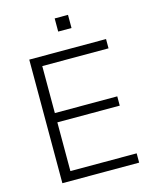

<svg xmlns="http://www.w3.org/2000/svg" viewBox="-129 -973 844 1058"><g transform="rotate(-15 292.5 -444.0)"><path d="M93 0V-705H531V-652H153V-384H509V-331H153V-53H531V0ZM287 -813V-888H363V-813Z"/></g></svg>

Font: Mulish Light
Style: Regular
Weight: 300
Designer: Vernon Adams
Foundry: Vernon Adams
Version: Version 3.603; ttfautohint (v1.8.3)